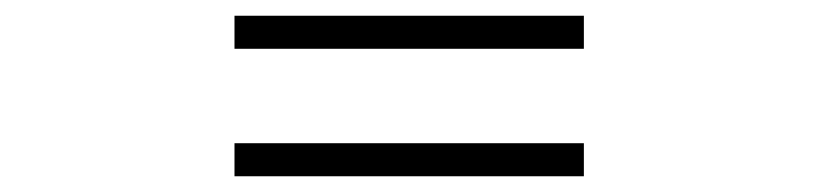

<svg xmlns="http://www.w3.org/2000/svg" viewBox="-20 -502 1040 244"><path d="M278 -482V-440H722V-482ZM278 -320V-278H722V-320Z"/></svg>

Font: Noto Sans JP
Style: Bold
Weight: 700
Designer: Ryoko NISHIZUKA 西塚涼子 (kana, bopomofo & ideographs); Paul D. Hunt (Latin, Greek & Cyrillic); Sandoll Communications 산돌커뮤니
Foundry: Adobe
Version: Version 2.004;hotconv 1.0.118;makeotfexe 2.5.65603